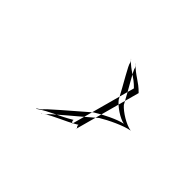

<svg xmlns="http://www.w3.org/2000/svg" viewBox="-77 -562 633 633"><g transform="rotate(45 239.0 -245.5)"><path d="M128 -78C130 -78 129 -76 132 -78C172 -105 198 -111 243 -138C240 -128 252 -128 247 -121L310 -352C283 -380 260 -386 236 -412C235 -414 236 -414 234 -414C234 -414 241 -408 242 -402C240 -396 277 -336 301 -290C314 -273 347 -250 369 -246C345 -242 297 -218 272 -202C219 -156 147 -95 145 -89C139 -84 127 -76 128 -78ZM150 -78C149 -76 162 -83 167 -88C169 -94 244 -155 298 -202C324 -218 374 -242 401 -246C376 -250 341 -272 325 -290C301 -336 263 -396 265 -402C263 -408 256 -414 255 -413C257 -413 257 -414 258 -412C282 -386 305 -380 332 -352L269 -121C275 -128 263 -128 266 -138C221 -111 194 -105 154 -79C151 -76 152 -78 150 -78Z"/></g></svg>

Font: Zinc
Style: Obl
Weight: 400
Version: Version 1